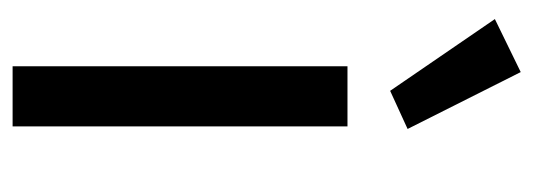

<svg xmlns="http://www.w3.org/2000/svg" viewBox="-284 -542 826 297"><g transform="rotate(90 128.5 -393.0)"><path d="M120 -584 179 -611 91 -786 9 -746ZM175 0V-518H82V0Z"/></g></svg>

Font: IBM Plex Thai Looped Text
Style: Regular
Weight: 450
Designer: Mike Abbink, Paul van der Laan, Pieter van Rosmalen, Ben Mitchell, Mark Frömberg
Foundry: Bold Monday
Version: Version 1.0